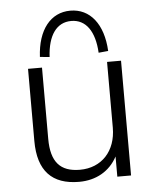

<svg xmlns="http://www.w3.org/2000/svg" viewBox="-53 -782 675 835"><g transform="rotate(-5 284.5 -364.5)"><path d="M259 8C333 8 393 -26 426 -88V0H486V-501H425V-214C425 -112 362 -44 267 -44C181 -44 141 -89 141 -190V-501H80V-186C80 -55 141 8 259 8ZM136 -548 178 -544C183 -638 221 -692 285 -692C349 -692 387 -638 392 -544L434 -548C428 -666 371 -737 285 -737C199 -737 142 -666 136 -548Z"/></g></svg>

Font: Poppy and Pepper Light
Style: Regular
Weight: 300
Designer: Thy Ha
Foundry: Thy Ha
Version: Version 0.001;Glyphs 3.2 (3227)